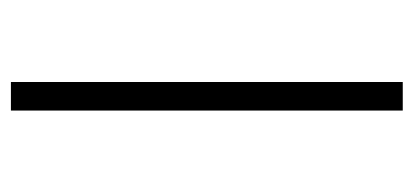

<svg xmlns="http://www.w3.org/2000/svg" viewBox="-218 -522 740 343"><g transform="rotate(90 151.5 -350.0)"><path d="M126 -700V0H177V-700Z"/></g></svg>

Font: Montserrat Custom ExtraLight
Style: Regular
Weight: 300
Designer: Julieta Ulanovsky
Foundry: Julieta Ulanovsky
Version: Version 7.200